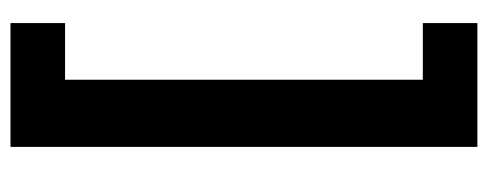

<svg xmlns="http://www.w3.org/2000/svg" viewBox="-302 -464 930 366"><g transform="rotate(-90 163.0 -281.0)"><path d="M302 60V164H66V-726H302V-622H194V60Z"/></g></svg>

Font: Noto Sans Thai Looped
Style: Bold
Weight: 700
Designer: Sasikarn Vongin, Ben Mitchell
Foundry: The Fontpad Ltd
Version: Version 1.001; ttfautohint (v1.8.4.7-5d5b)